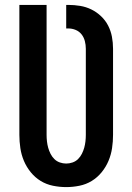

<svg xmlns="http://www.w3.org/2000/svg" viewBox="-20 -755 540 783"><path d="M250 8Q223 8 196 2.5Q169 -3 146 -17Q123 -31 105.5 -52.5Q88 -74 77.5 -99Q67 -124 63 -151Q59 -178 59 -205V-735H170V-205Q170 -192 171.5 -178.5Q173 -165 176.5 -152.5Q180 -140 186 -128Q192 -116 201.5 -106.5Q211 -97 224 -92.5Q237 -88 250 -88Q263 -88 276 -92.5Q289 -97 298.5 -106.5Q308 -116 314 -128Q320 -140 323.5 -152.5Q327 -165 328.5 -178.5Q330 -192 330 -205V-556Q330 -572 326 -587.5Q322 -603 312.5 -615Q303 -627 288.5 -633Q274 -639 258 -639H250V-735H258Q283 -735 307 -731Q331 -727 352.5 -716.5Q374 -706 392 -689Q410 -672 421 -650.5Q432 -629 436.5 -605Q441 -581 441 -556V-205Q441 -178 437 -151Q433 -124 422.5 -99Q412 -74 394.5 -52.5Q377 -31 354 -17Q331 -3 304 2.5Q277 8 250 8Z"/></svg>

Font: Iosevka Curly
Style: Bold
Weight: 700
Monospace: yes
Designer: Belleve Invis
Foundry: Belleve Invis
Version: Version 22.1.2; ttfautohint (v1.8.4)